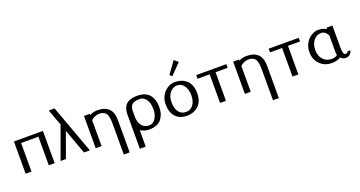

<svg xmlns="http://www.w3.org/2000/svg" viewBox="-47 -1491 4612 2462"><g transform="rotate(-20 2259.0 -260.5)"><path d="M60.1 0ZM456.1 -439.9V0H376V-390.1H140.1V0H60.1V-439.9Z M694.8 -660.2 936.5 0H856.4L732.4 -339.8L609.9 0H536.6L696.8 -439.9L615.7 -659.2Z M1016.1 0ZM1096.2 -353V0H1016.1V-439.9H1096.2V-424.8Q1144.5 -450.2 1198.2 -450.2Q1303.7 -450.2 1355.5 -398.4Q1407.2 -346.7 1407.2 -240.2V199.2H1327.1V-228Q1327.1 -330.6 1295.9 -366.7Q1267.6 -399.9 1209 -399.9Q1150.4 -399.9 1096.2 -353Z M1626 -23.9V200.2H1545.9V-259.8Q1545.9 -391.6 1632.8 -430.2Q1677.7 -450.2 1740.7 -450.2Q1803.7 -450.2 1846.4 -432.1Q1889.2 -414.1 1914.1 -381.8Q1939 -349.6 1950.9 -309.3Q1962.9 -269 1962.9 -220.2Q1962.9 -170.9 1951.2 -130.9Q1939 -90.8 1914.6 -58.6Q1862.3 9.8 1746.1 9.8Q1676.8 9.8 1626 -23.9ZM1626 -210Q1626 -108.4 1685.5 -63.5Q1716.8 -40 1754.4 -40Q1792 -40 1815.9 -56.2Q1839.4 -72.3 1854 -98.6Q1883.3 -151.9 1883.3 -208.5Q1883.3 -265.1 1871.1 -304.7Q1858.9 -344.2 1830.1 -372.1Q1801.3 -399.9 1761.2 -399.9Q1760.3 -399.9 1758.8 -399.9Q1685.1 -399.9 1653.8 -370.1Q1626 -343.8 1626 -292Z M2050.8 0ZM2225.1 -531.7ZM2225.1 -531.7ZM2341.8 -720.7 2396 -675.8 2255.9 -531.7 2225.1 -558.1ZM2050.8 0ZM2364.7 -90.6Q2400.9 -141.1 2400.9 -220.2Q2400.9 -299.3 2364.7 -349.6Q2328.6 -399.9 2271 -399.9Q2213.4 -399.9 2172.1 -350.1Q2130.9 -300.3 2130.9 -218Q2130.9 -135.7 2166.5 -87.9Q2202.1 -40 2265.4 -40Q2328.6 -40 2364.7 -90.6ZM2050.8 -220.2Q2050.8 -271 2068.8 -314.9Q2086.9 -358.4 2116.2 -387.7Q2179.2 -450.2 2256.8 -450.2Q2357.9 -450.2 2419.4 -391.1Q2481 -332 2481 -220.2Q2481 -108.4 2419.4 -49.3Q2357.9 9.8 2259 9.8Q2160.2 9.8 2105.5 -52.2Q2050.8 -114.3 2050.8 -220.2Z M2548.3 0ZM2793.5 -390.1V0H2713.4V-390.1H2548.3V-439.9H2958.5V-390.1Z M3051.8 0ZM3131.8 -353V0H3051.8V-439.9H3131.8V-424.8Q3180.2 -450.2 3233.9 -450.2Q3339.4 -450.2 3391.1 -398.4Q3442.9 -346.7 3442.9 -240.2V199.2H3362.8V-228Q3362.8 -330.6 3331.5 -366.7Q3303.2 -399.9 3244.6 -399.9Q3186 -399.9 3131.8 -353Z M3536.6 0ZM3781.7 -390.1V0H3701.7V-390.1H3536.6V-439.9H3946.8V-390.1Z M4012.2 0ZM4406.2 -439.9V-134.8Q4406.2 -40 4443.4 -40Q4456.1 -40 4466.1 -46.6Q4476.1 -53.2 4476.1 -64H4510.3Q4510.3 -34.7 4486.3 -12.5Q4462.4 9.8 4426.3 9.8Q4390.1 9.8 4359.4 -21Q4306.6 9.8 4238.3 9.8Q4139.6 9.8 4075.9 -53.5Q4012.2 -116.7 4012.2 -220.2Q4012.2 -271 4030.3 -314.9Q4048.3 -358.4 4077.6 -387.7Q4140.6 -450.2 4218.3 -450.2Q4278.8 -450.2 4326.2 -419.9V-439.9ZM4326.2 -333Q4294.4 -399.9 4234.6 -399.9Q4174.8 -399.9 4133.5 -350.1Q4092.3 -300.3 4092.3 -219.2Q4092.3 -138.2 4137 -89.1Q4181.6 -40 4253.4 -40Q4299.8 -40 4332 -64.9Q4326.2 -83 4326.2 -104Z"/></g></svg>

Font: Pfennig
Style: Medium
Weight: 500
Version: Version 20120410 ; ttfautohint (v0.8)